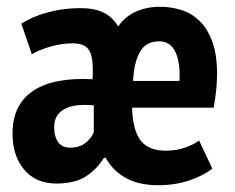

<svg xmlns="http://www.w3.org/2000/svg" viewBox="-20 -534 693 567"><path d="M257 -223Q234 -225 213 -223.5Q192 -222 175.5 -214.5Q159 -207 149.5 -193.5Q140 -180 140 -158Q140 -130 152 -114Q164 -98 187 -98Q215 -98 232 -111.5Q249 -125 257 -143ZM287 -68Q266 -34 233.5 -13Q201 8 146 8Q86 8 51.5 -33Q17 -74 17 -139Q17 -185 33.5 -216.5Q50 -248 80.5 -267.5Q111 -287 155 -295Q199 -303 253 -300Q254 -309 254 -316.5Q254 -324 254 -332Q254 -371 241 -388.5Q228 -406 194 -406Q163 -406 131 -397Q99 -388 74 -374L43 -464Q75 -485 121 -497.5Q167 -510 217 -510Q259 -510 285.5 -497Q312 -484 329 -456Q349 -485 381 -499.5Q413 -514 453 -514Q485 -514 515.5 -504.5Q546 -495 569.5 -472Q593 -449 607 -411Q621 -373 621 -316Q621 -294 618.5 -269Q616 -244 611 -216H370Q372 -150 395 -119.5Q418 -89 470 -89Q501 -89 527.5 -98.5Q554 -108 568 -119L607 -36Q582 -16 540 -1.5Q498 13 447 13Q338 13 292 -68ZM510 -295Q513 -349 498 -380.5Q483 -412 450 -412Q412 -412 394 -382Q376 -352 373 -295Z"/></svg>

Font: PT Sans Narrow
Style: Bold
Weight: 700
Width: 3
Designer: A.Korolkova, O.Umpeleva, V.Yefimov
Foundry: ParaType Ltd
Version: Version 2.003W OFL